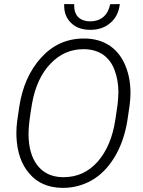

<svg xmlns="http://www.w3.org/2000/svg" viewBox="-20 -909 701 939"><path d="M518.6 -888.2C508.8 -835.9 474.6 -804.7 420.9 -804.7C419.9 -804.7 419.4 -804.7 418.9 -804.7C366.2 -806.2 342.8 -836.9 342.8 -880.4C342.8 -882.8 343.3 -885.7 343.3 -888.7L293.9 -889.2C293.9 -886.2 293.9 -883.3 293.9 -880.4C293.9 -847.2 304.7 -819.3 327.1 -797.4C349.1 -775.4 379.4 -763.7 418 -763.2C419.9 -763.2 422.4 -763.2 424.3 -763.2C460.9 -763.2 492.7 -773.9 519 -796.4C545.9 -818.4 561.5 -849.6 565.9 -889.2ZM281.7 9.8C283.7 9.8 285.6 9.8 287.6 9.8C337.9 9.8 384.8 -2.4 428.2 -26.9C471.2 -51.3 508.3 -88.4 539.1 -138.7C569.8 -189 590.8 -247.6 602.1 -314.5L613.3 -389.6C616.2 -411.1 618.2 -432.6 618.2 -455.1C618.2 -460.4 617.7 -466.3 617.7 -471.7C616.2 -518.1 606 -561 587.9 -600.1C551.3 -677.7 484.4 -718.8 397 -720.7C395 -720.7 392.6 -720.7 390.6 -720.7C307.6 -720.7 237.8 -689.5 181.2 -627C124 -564 88.4 -482.9 73.7 -383.8L64 -316.4C61.5 -297.4 60.1 -278.8 60.1 -259.8C60.1 -252.4 60.1 -245.6 60.5 -238.8C64 -164.1 85 -104 124 -59.6C162.6 -14.6 215.3 8.3 281.7 9.8ZM543.9 -322.8C531.2 -237.8 502.4 -169.9 458 -118.7C413.1 -67.9 357.4 -42.5 291 -42.5C289.1 -42.5 286.6 -42.5 284.7 -42.5C232.4 -43.9 191.9 -63 163.1 -100.1C134.3 -137.2 119.6 -188.5 119.6 -254.4C119.6 -255.4 119.6 -256.3 119.6 -256.8C119.6 -289.1 125.5 -337.4 136.7 -402.3C151.4 -484.9 181.2 -549.8 226.6 -597.2C271.5 -644.5 325.2 -668.5 387.7 -668.5C389.6 -668.5 392.1 -668.5 394 -668.5C429.7 -667.5 460 -658.2 484.9 -641.1C509.8 -623.5 528.3 -598.6 540.5 -565.9C552.7 -533.2 559.1 -497.1 559.1 -457.5C558.6 -436.5 557.1 -415.5 554.7 -395Z"/></svg>

Font: Roboto Light
Style: Italic
Weight: 300
Italic angle: -12°
Designer: Google
Version: Version 2.137; 2017